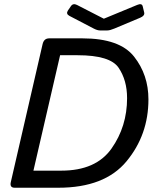

<svg xmlns="http://www.w3.org/2000/svg" viewBox="-20 -880 727 900"><path d="M305.2 -805.7Q288.1 -814.9 298.3 -830.6L312 -850.6Q322.3 -866.2 340.8 -856.9L466.3 -792.5H467.3L623 -856.9Q645 -866.2 648.9 -850.6L655.8 -821.8Q659.7 -806.2 637.2 -796.9L516.1 -746.1Q495.1 -737.3 482.9 -737.3H448.7Q436.5 -737.3 419.4 -746.1ZM48.8 0Q24.4 0 30.8 -26.9L179.7 -673.3Q186 -700.2 210.4 -700.2H366.2Q541 -700.2 608.4 -614.7Q675.8 -529.3 675.8 -414.1Q675.8 -248 573.2 -124Q470.7 0 253.4 0ZM136.7 -80.1H267.6Q429.7 -80.1 502.7 -183.6Q575.7 -287.1 575.7 -419.9Q575.7 -503.9 535.9 -562.5Q496.1 -621.1 343.8 -621.1H261.7Z"/></svg>

Font: Istok Web
Style: BoldItalic
Weight: 700
Italic angle: -13°
Designer: Andrey V. Panov
Foundry: Andrey V. Panov
Version: Version 1.0.2g